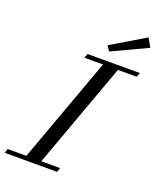

<svg xmlns="http://www.w3.org/2000/svg" viewBox="-205 -957 866 1051"><g transform="rotate(20 228.5 -431.5)"><path d="M298.8 -716.3 279.3 -745.6 475.6 -862.8 504.4 -812.5ZM-48.3 0 -39.6 -24.9H68.8L292 -638.2H183.6L192.9 -663.1H497.6L488.3 -638.2H378.9L155.8 -24.9H265.6L256.3 0Z"/></g></svg>

Font: Elstob 14pt
Style: Italic
Weight: 400
Italic angle: -20°
Designer: Peter S. Baker
Version: Version 1.015